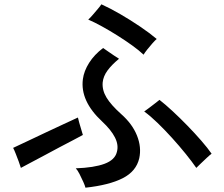

<svg xmlns="http://www.w3.org/2000/svg" viewBox="-20 -835 1040 892"><path d="M377 37Q375 28 367 10Q359 -8 349.5 -26.5Q340 -45 332 -53Q417 -56 465.5 -74Q514 -92 523 -129Q532 -161 514 -196.5Q496 -232 454 -271Q352 -366 365 -467Q370 -505 394 -543Q418 -581 459 -612Q468 -606 482 -596Q496 -586 510.5 -576.5Q525 -567 533 -562Q499 -534 479.5 -507.5Q460 -481 457 -452Q454 -416 475 -381.5Q496 -347 543 -305Q595 -259 616.5 -205Q638 -151 627 -100Q613 -39 550 -7Q487 25 377 37ZM892 -55Q872 -84 842.5 -120.5Q813 -157 779.5 -194Q746 -231 712.5 -263.5Q679 -296 650 -317Q659 -323 672.5 -333.5Q686 -344 700 -354.5Q714 -365 721 -371Q748 -350 782 -318.5Q816 -287 851 -251Q886 -215 915.5 -181Q945 -147 963 -121Q955 -115 941 -102Q927 -89 913.5 -76Q900 -63 892 -55ZM77 -55Q74 -66 67 -84.5Q60 -103 53 -121Q46 -139 41 -148Q67 -160 107 -179Q147 -198 191.5 -219Q236 -240 276 -258.5Q316 -277 342 -289Q344 -280 348.5 -263.5Q353 -247 358 -231.5Q363 -216 365 -208Q349 -199 320 -184Q291 -169 256 -150.5Q221 -132 186 -113Q151 -94 122 -79Q93 -64 77 -55ZM647 -581Q626 -601 594 -624Q562 -647 525.5 -670Q489 -693 453.5 -712.5Q418 -732 390 -744Q399 -752 411 -766Q423 -780 434.5 -793.5Q446 -807 451 -815Q491 -797 538.5 -769.5Q586 -742 631 -711.5Q676 -681 708 -654Q700 -647 688 -633.5Q676 -620 664.5 -605.5Q653 -591 647 -581Z"/></svg>

Font: Zen Kaku Gothic Antique Medium
Style: Regular
Weight: 500
Designer: Yoshimichi Ohira
Foundry: Positype
Version: Version 1.002